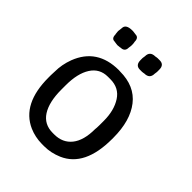

<svg xmlns="http://www.w3.org/2000/svg" viewBox="-195 -799 921 921"><g transform="rotate(45 265.0 -339.0)"><path d="M243.7 -66.9H254.4Q311 -66.9 343 -106.9Q375 -147 375 -223.6L376 -234.9L376.5 -252V-280.8Q376.5 -351.6 346.4 -398.2Q316.4 -444.8 257.3 -444.8H240.7Q185.5 -444.8 156 -398.9Q126.5 -353 126.5 -272.5V-243.2Q126.5 -159.2 156.2 -113Q186 -66.9 243.7 -66.9ZM123 -656.2Q123 -684.6 166.5 -684.6H172.9L174.8 -684.1L187.5 -682.6Q189 -682.1 190.4 -682.1Q212.9 -682.1 212.9 -653.8Q213.9 -650.9 213.9 -648.9L214.8 -640.1V-627.9L212.9 -614.3Q212.9 -586.4 185.1 -586.4L182.1 -585.4L167.5 -584H164.1L162.6 -584.5H159.2L143.6 -586.9Q123 -586.9 123 -613.3L122.6 -614.7L122.1 -616.7L120.6 -631.8V-637.2L121.1 -639.2L122.6 -652.8Q123 -654.8 123 -656.2ZM325.2 -577.1Q294.9 -577.1 294.9 -612.3V-626L296.9 -639.6Q296.9 -674.3 333 -674.3Q335.9 -675.3 337.9 -675.3L346.2 -676.3H360.8Q391.1 -676.3 391.1 -643.1V-627.4L389.2 -613.8Q389.2 -579.1 353 -579.1Q350.1 -578.1 348.1 -578.1L339.8 -577.1ZM43 -281.7Q43 -329.1 60.5 -376Q109.4 -503.9 255.4 -504.4L263.7 -503.9Q363.3 -503.9 414.8 -437.7Q466.3 -371.6 466.3 -255.9V-247.6Q466.3 -62 350.1 -11.7Q305.7 7.3 261.2 7.3H244.6Q198.7 6.8 158.7 -10.7Q42 -62.5 42 -240.2V-256.8Q43 -273.4 43 -281.7Z"/></g></svg>

Font: Averia Sans Libre Light
Style: Regular
Weight: 300
Version: Version 1.002